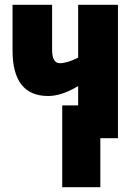

<svg xmlns="http://www.w3.org/2000/svg" viewBox="-20 -573 557 796"><path d="M304 -553V-334Q258 -311 228 -311Q196 -311 196 -367V-553H32V-364Q32 -175 180 -175Q235 -175 304 -216V-136H238V203H396V0H469V-553Z"/></svg>

Font: Noto Sans Display Condensed Black
Style: Regular
Weight: 900
Width: 3
Designer: Monotype Design team
Foundry: Monotype Imaging Inc.
Version: 1.000